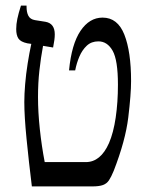

<svg xmlns="http://www.w3.org/2000/svg" viewBox="-20 -667 523 687"><path d="M94 0Q83 -89 75 -170Q67 -251 67 -302Q67 -330 70 -366Q73 -402 79 -440Q85 -478 92 -510L78 -512Q54 -517 46 -529Q38 -541 38 -563Q38 -580 42 -599.5Q46 -619 55 -647H75V-643Q75 -623 81.5 -610.5Q88 -598 105 -595L143 -589Q176 -583 176 -544Q176 -535 174.5 -523.5Q173 -512 170 -497L134 -503Q126 -460 121 -415Q116 -370 116 -320Q116 -266 122.5 -205Q129 -144 140 -87H287Q340 -87 370 -155Q386 -192 394 -246.5Q402 -301 402 -364Q402 -452 383 -485.5Q364 -519 332 -519Q307 -519 290.5 -503.5Q274 -488 264 -464.5Q254 -441 249 -415H227Q236 -509 268 -556.5Q300 -604 347 -604Q401 -604 425 -543Q449 -482 449 -377Q449 -330 439 -247Q429 -164 387 -56Q378 -34 370 -22Q362 -10 348.5 -5Q335 0 310 0Z"/></svg>

Font: Noto Serif Hebrew Condensed
Style: Regular
Weight: 400
Width: 3
Designer: Monotype Design Team
Foundry: Monotype Imaging Inc.
Version: Version 2.004; ttfautohint (v1.8.4.7-5d5b)